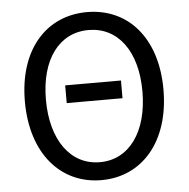

<svg xmlns="http://www.w3.org/2000/svg" viewBox="-53 -799 849 864"><g transform="rotate(-5 371.0 -366.5)"><path d="M245 -346H497V-426H245ZM371 13C555 13 684 -134 684 -369C684 -604 555 -746 371 -746C187 -746 58 -604 58 -369C58 -134 187 13 371 13ZM371 -68C239 -68 153 -186 153 -369C153 -552 239 -665 371 -665C503 -665 589 -552 589 -369C589 -186 503 -68 371 -68Z"/></g></svg>

Font: Noto Sans CJK SC
Style: Regular
Weight: 400
Designer: Ryoko NISHIZUKA 西塚涼子 (kana, bopomofo & ideographs); Paul D. Hunt (Latin, Greek & Cyrillic); Sandoll Communications 산돌커뮤니
Foundry: Adobe
Version: Version 2.004;hotconv 1.0.118;makeotfexe 2.5.65603